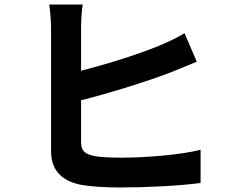

<svg xmlns="http://www.w3.org/2000/svg" viewBox="-20 -808 1040 850"><path d="M346 -788H198C202 -763 206 -713 206 -684C206 -621 206 -254 206 -139C206 -52 256 -5 343 11C386 18 446 22 511 22C622 22 773 15 868 2V-145C785 -123 624 -110 519 -110C474 -110 433 -112 404 -116C359 -125 339 -136 339 -179V-364C469 -397 633 -448 734 -487C768 -500 813 -519 851 -535L797 -661C758 -638 724 -622 688 -607C599 -570 458 -525 339 -495V-684C339 -712 341 -757 346 -788Z"/></svg>

Font: Source Han Sans KR
Style: Bold
Weight: 700
Designer: Ryoko NISHIZUKA 西塚涼子 (kana, bopomofo & ideographs); Paul D. Hunt (Latin, Greek & Cyrillic); Sandoll Communications 산돌커뮤니
Foundry: Adobe
Version: Version 2.004;hotconv 1.0.118;makeotfexe 2.5.65603